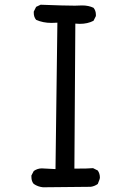

<svg xmlns="http://www.w3.org/2000/svg" viewBox="-20 -793 540 813"><path d="M162 0Q141 -2 123 -14Q113 -25 113 -44V-50L123 -69Q139 -80 157 -80L215 -77L223 -697L198 -696Q162 -696 133 -709Q123 -721 123 -738V-744L133 -764L152 -773Q253 -769 297 -769L328 -770Q355 -770 376 -760Q386 -748 386 -731V-725L376 -705Q351 -692 318 -692L299 -693L295 -79Q356 -79 374 -81L394 -71Q403 -58 403 -41Q403 -35 394 -14Q380 -4 364 -2Z"/></svg>

Font: Xiaolai Mono SC
Style: Regular
Weight: 400
Monospace: yes
Designer: LXGW / Nozomi Seto
Version: Version 3.113;September 30, 2024